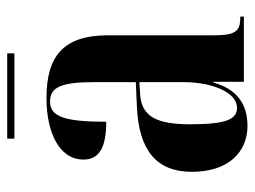

<svg xmlns="http://www.w3.org/2000/svg" viewBox="-107 -590 707 533"><g transform="rotate(-90 246.5 -323.5)"><path d="M128 -637H365V-657H128ZM163 10C222 10 265 -17 284 -85H286V0H467V-10H464C426 -10 415 -24 415 -83V-377C415 -502 356 -548 241 -548C146 -548 70 -513 70 -445C70 -401 105 -382 175 -382C175 -500 190 -538 231 -538C271 -538 285 -508 285 -414V-300L218 -297C96 -292 36 -243 36 -144C36 -42 92 10 163 10ZM214 -19C182 -19 168 -48 168 -149C168 -243 190 -284 251 -288L285 -290V-168C285 -87 256 -19 214 -19Z"/></g></svg>

Font: Noto Serif Display ExtraCondensed
Style: Bold
Weight: 700
Width: 2
Designer: Monotype Design Team
Foundry: Monotype Imaging Inc.
Version: Version 2.009